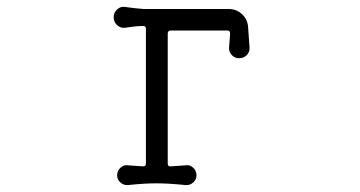

<svg xmlns="http://www.w3.org/2000/svg" viewBox="-20 -525 1040 554"><path d="M349 9Q337 10 327.5 1.5Q318 -7 318 -19Q318 -32 327.5 -41Q337 -50 349 -48L392 -45H394Q401 -45 401 -53V-442Q401 -450 394 -450Q381 -450 367.5 -448.5Q354 -447 342 -445Q329 -443 318.5 -452Q308 -461 308 -475Q308 -489 318 -498Q328 -507 341 -505Q367 -501 395 -499H640Q663 -499 679 -483.5Q695 -468 696 -445L700 -388Q701 -376 692.5 -366.5Q684 -357 670 -357Q657 -357 648.5 -366.5Q640 -376 641 -388L644 -428Q644 -437 636 -437H473Q464 -437 464 -428V-53Q464 -44 473 -45L516 -48Q528 -50 537.5 -41Q547 -32 547 -19Q547 -7 537.5 1.5Q528 10 516 9Q484 6 466 5Q448 4 432 4Q414 4 396.5 5Q379 6 349 9Z"/></svg>

Font: Kiwi Maru Light
Style: Regular
Weight: 300
Designer: Hiroki-Chan
Version: Version 1.100